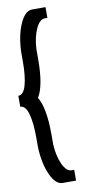

<svg xmlns="http://www.w3.org/2000/svg" viewBox="-125 -747 554 1090"><g transform="rotate(-10 151.5 -202.0)"><path d="M221.2 235.8V297.9H144Q103.5 297.9 74.2 233.2Q44.9 168.5 41 73.2V15.1Q41 -67.9 26.6 -118.9Q12.2 -169.9 -18.1 -169.9V-232.9Q12.2 -232.9 26.6 -283.9Q41 -335 41 -418V-477.1Q44.9 -572.3 74.2 -637.2Q103.5 -702.1 144 -702.1H221.2V-640.1H206.1Q176.8 -640.1 154.8 -593Q132.8 -545.9 128.9 -477.1V-418Q128.9 -265.6 89.8 -202.1Q128.9 -137.2 128.9 15.1V73.2Q132.8 142.1 154.8 189Q176.8 235.8 206.1 235.8Z"/></g></svg>

Font: Favorite Color
Style: Regular
Weight: 400
Designer: Bryce Wilner
Version: Version 1.000;PS 1.0;hotconv 16.6.51;makeotf.lib2.5.65220 DE